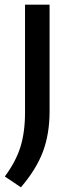

<svg xmlns="http://www.w3.org/2000/svg" viewBox="-36 -564 301 817"><path d="M-15.5 187Q31 124.5 50.8 61.8Q70.5 -1 70.5 -86V-544H175V-91Q175 5.5 146.8 81Q118.5 156.5 53 233Z"/></svg>

Font: Encode Sans Medium
Style: Regular
Weight: 500
Designer: Multiple Designers
Foundry: Impallari Type
Version: Version 2.000